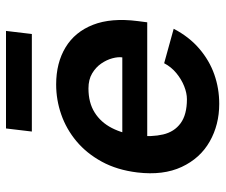

<svg xmlns="http://www.w3.org/2000/svg" viewBox="-74 -646 733 624"><g transform="rotate(-90 292.0 -333.5)"><path d="M267 13Q199 13 144.5 -18Q90 -49 62 -109Q34 -169 44 -253Q52 -319 79 -368.5Q106 -418 145.5 -451Q185 -484 232.5 -500.5Q280 -517 330 -517Q400 -517 450.5 -486.5Q501 -456 524 -397Q547 -338 536 -252L532 -221H137L147 -302H418Q420 -316 415 -334.5Q410 -353 398 -370.5Q386 -388 366 -400Q346 -412 317 -412Q271 -412 239 -392Q207 -372 188.5 -336Q170 -300 164 -252Q159 -206 167.5 -169.5Q176 -133 204 -112.5Q232 -92 282 -92Q302 -92 324.5 -101Q347 -110 367 -126.5Q387 -143 399 -166L511 -135Q485 -85 446.5 -52Q408 -19 362.5 -3Q317 13 267 13ZM177 -596 187 -680H504L494 -596Z"/></g></svg>

Font: Inclusive Sans SemiBold
Style: Italic
Weight: 600
Italic angle: -7°
Designer: Olivia King
Foundry: Olivia King
Version: Version 2.004